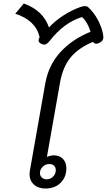

<svg xmlns="http://www.w3.org/2000/svg" viewBox="-20 -1075 615 1105"><path d="M150 -73Q150 -79 152 -93L241 -597Q260 -701 327.5 -775Q395 -849 501 -892Q494 -917 481 -940Q468 -963 452 -977Q398 -960 353 -926.5Q308 -893 266 -840Q249 -818 234 -818Q227 -818 217 -823Q202 -831 202 -843Q202 -851 208 -861Q186 -958 68 -996L117 -1055Q174 -1034 209.5 -1000Q245 -966 262 -917Q298 -956 345.5 -986.5Q393 -1017 441 -1034Q458 -1040 469 -1040Q481 -1040 488 -1033Q521 -1003 543.5 -960Q566 -917 573 -878Q575 -864 575 -860Q575 -841 555 -830Q542 -823 533 -823Q524 -823 515 -834Q431 -799 386 -744Q341 -689 325 -597L250 -172Q272 -181 289 -181Q323 -181 342.5 -160.5Q362 -140 362 -107Q362 -56 329 -23Q296 10 241 10Q200 10 175 -13Q150 -36 150 -73ZM301 -96Q301 -112 291 -121.5Q281 -131 264 -131Q242 -131 226 -115.5Q210 -100 210 -79Q210 -63 221 -53Q232 -43 248 -43Q270 -43 285.5 -58.5Q301 -74 301 -96Z"/></svg>

Font: Niramit
Style: Italic
Weight: 400
Italic angle: -10°
Version: Version 1.000; ttfautohint (v1.6)